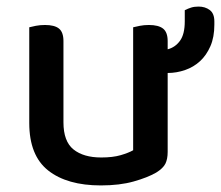

<svg xmlns="http://www.w3.org/2000/svg" viewBox="-20 -550 672 584"><path d="M69 -467Q76 -469 89 -471.5Q102 -474 117 -474Q146 -474 159.5 -463Q173 -452 173 -425V-178Q173 -120 203.5 -95.5Q234 -71 288 -71Q323 -71 347 -78Q371 -85 385 -93V-467Q393 -469 405.5 -471.5Q418 -474 433 -474Q462 -474 476 -463Q490 -452 490 -425V-400Q513 -406 527.5 -426Q542 -446 542 -485V-519Q552 -524 561.5 -527Q571 -530 584 -530Q604 -530 618 -519.5Q632 -509 632 -485V-475Q632 -437 620 -409.5Q608 -382 588.5 -364Q569 -346 543 -337Q517 -328 490 -328V-88Q490 -66 483 -52Q476 -38 455 -25Q429 -10 386.5 2Q344 14 287 14Q184 14 126.5 -31.5Q69 -77 69 -176Z"/></svg>

Font: Baloo Bhaina 2 Medium
Style: Regular
Weight: 500
Designer: Yesha Goshar, Manish Minz, Shuchita Grover and Ek Type
Foundry: Ek Type
Version: Version 1.640;hotconv 1.0.111;makeotfexe 2.5.65597; ttfautoh